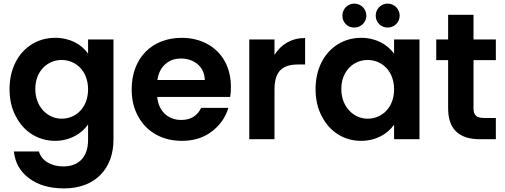

<svg xmlns="http://www.w3.org/2000/svg" viewBox="-20 -773 2805 1066"><path d="M67 -129C111 -41 193 9 286 9C367 9 433 -30 469 -82V4C469 103 413 151 332 151C263 151 211 119 196 68H57C64 131 92 181 143 218C193 255 257 273 336 273C514 273 610 157 610 4V-554H469V-475C433 -527 369 -563 286 -563C239 -563 196 -551 158 -528C81 -481 33 -391 33 -279C33 -222 44 -172 67 -129ZM176 -279C176 -380 245 -440 322 -440C401 -440 469 -379 469 -277C469 -175 401 -114 322 -114C246 -114 176 -178 176 -279Z M747 -127C794 -40 882 9 989 9C1055 9 1111 -8 1156 -43C1201 -77 1232 -121 1248 -174H1097C1075 -129 1038 -107 986 -107C914 -107 860 -155 853 -235H1258C1261 -251 1262 -269 1262 -289C1262 -343 1251 -391 1228 -433C1182 -516 1094 -563 989 -563C824 -563 711 -451 711 -277C711 -220 723 -170 747 -127ZM898 -417C921 -438 950 -448 985 -448C1022 -448 1053 -437 1078 -416C1103 -394 1116 -365 1117 -329H854C859 -366 874 -396 898 -417Z M1504 0V-276C1504 -379 1549 -415 1637 -415H1674V-562C1599 -562 1540 -527 1504 -468V-554H1364V0Z M1732 -279C1732 -222 1743 -172 1766 -129C1810 -41 1891 9 1984 9C2067 9 2132 -29 2168 -81V0H2309V-554H2168V-475C2131 -526 2068 -563 1985 -563C1938 -563 1895 -551 1857 -528C1780 -481 1732 -391 1732 -279ZM1896 -366C1923 -414 1969 -440 2021 -440C2100 -440 2168 -379 2168 -277C2168 -175 2100 -114 2021 -114C1945 -114 1875 -178 1875 -279C1875 -312 1882 -341 1896 -366ZM2066 -686C2066 -649 2095 -620 2132 -620C2169 -620 2199 -649 2199 -686C2199 -723 2169 -753 2132 -753C2095 -753 2066 -723 2066 -686ZM1900 -639C1913 -626 1928 -620 1947 -620C1984 -620 2014 -649 2014 -686C2014 -723 1984 -753 1947 -753C1910 -753 1881 -723 1881 -686C1881 -667 1887 -652 1900 -639Z M2402 -439H2468V-172C2468 -57 2527 0 2645 0H2733V-118H2668C2625 -118 2609 -134 2609 -171V-439H2733V-554H2609V-691H2468V-554H2402Z"/></svg>

Font: Poppins SemiBold
Style: Regular
Weight: 600
Designer: Ninad Kale (Devanagari), Jonny Pinhorn (Latin)
Foundry: Indian Type Foundry
Version: 4.004